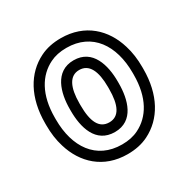

<svg xmlns="http://www.w3.org/2000/svg" viewBox="-139 -692 846 857"><g transform="rotate(-30 284.0 -264.0)"><path d="M482 -269V-259C482 -141 436 -67 367 -33C343 -21 315 -15 282 -15C149 -15 81 -118 81 -259V-269C81 -387 127 -461 196 -495C220 -507 248 -513 281 -513C414 -513 482 -410 482 -269ZM31 -269V-259C31 -218 36 -180 47 -145C78 -42 157 35 282 35C321 35 357 28 389 12C478 -32 532 -127 532 -259V-269C532 -310 527 -348 516 -383C485 -486 406 -563 281 -563C242 -563 206 -556 174 -540C85 -496 31 -401 31 -269ZM405 -269C405 -352 379 -449 281 -449C184 -449 158 -351 158 -269V-259C158 -175 183 -79 282 -79C380 -79 405 -176 405 -259ZM355 -269V-259C355 -176 333 -129 282 -129C230 -129 208 -175 208 -259V-269C208 -351 231 -399 281 -399C332 -399 355 -351 355 -269Z"/></g></svg>

Font: Asimov
Style: NarOu
Weight: 500
Designer: Google
Version: Version 2.000980; 2014